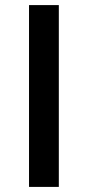

<svg xmlns="http://www.w3.org/2000/svg" viewBox="-20 -734 345 754"><path d="M211 -714H94V0H211Z"/></svg>

Font: OpenSansMMV
Style: Semibold
Weight: 600
Designer: Steve Matteson
Foundry: Ascender Corporation
Version: Version 6.000